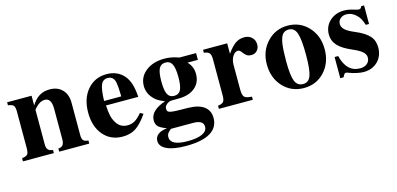

<svg xmlns="http://www.w3.org/2000/svg" viewBox="-63 -840 2936 1419"><g transform="rotate(-15 1405.5 -130.5)"><path d="M533.2 -23.9V0H303.2V-23.9Q327.1 -25.4 337.6 -38.3Q348.1 -51.3 349.1 -79.1V-316.9Q349.1 -397.9 297.9 -397.9Q263.7 -397.9 231 -363.8Q213.9 -348.6 213.9 -340.8V-79.1Q213.9 -51.8 224.9 -39.3Q235.8 -26.9 262.2 -23.9V0H25.9V-23.9Q58.1 -28.8 67.6 -39.6Q77.1 -50.3 78.1 -82V-371.1Q77.1 -402.8 67.6 -413.6Q58.1 -424.3 25.9 -429.2V-452.1H212.9V-377.9Q240.7 -422.4 274.4 -442.6Q308.1 -462.9 353 -462.9Q413.6 -462.9 449.2 -426Q484.9 -389.2 484.9 -326.2V-79.1Q484.4 -49.8 495.1 -37.6Q505.9 -25.4 533.2 -23.9Z M953.6 -122.1 977.5 -108.9Q929.7 -40 887.7 -12.9Q845.7 14.2 786.6 14.2Q695.3 14.2 639.9 -50.8Q584.5 -115.7 584.5 -223.1Q584.5 -330.1 641.1 -396.5Q697.8 -462.9 788.6 -462.9Q871.1 -462.9 920.9 -405.8Q944.3 -377 956.3 -338.9Q968.3 -300.8 972.7 -240.2H725.6Q728.5 -189.5 735.1 -160.6Q741.7 -131.8 755.9 -108.9Q785.2 -57.1 842.8 -57.1Q874 -57.1 899.2 -72Q924.3 -86.9 953.6 -122.1ZM720.7 -275.9H851.6V-291Q850.1 -355 843.8 -387.2Q832 -433.1 789.6 -433.1Q752.9 -433.1 738 -398.9Q723.1 -364.7 720.7 -275.9Z M1468.8 -390.1H1389.6Q1428.7 -349.6 1428.7 -293.9Q1428.7 -228 1382.8 -189.5Q1336.9 -150.9 1258.8 -150.9Q1210.9 -150.9 1201.4 -150.1Q1191.9 -149.4 1182.6 -146Q1147.9 -128.9 1147.9 -100.1Q1147.9 -85.9 1155.5 -79.6Q1163.1 -73.2 1182.9 -70.3Q1202.6 -67.4 1245.6 -66.9L1308.6 -65.9Q1387.2 -64.5 1428.5 -33.7Q1469.7 -2.9 1469.7 54.2Q1469.7 127 1406.7 164.6Q1343.8 202.1 1220.7 202.1Q1127.4 202.1 1075.7 178.5Q1023.9 154.8 1023.9 111.8Q1023.9 81.5 1047.6 62.7Q1071.3 43.9 1117.7 39.1Q1070.8 22 1054.2 5.1Q1037.6 -11.7 1037.6 -42Q1037.6 -117.2 1154.8 -157.2Q1119.6 -171.9 1102.1 -183.1Q1084.5 -194.3 1068.8 -212.9Q1032.7 -253.4 1032.7 -306.2Q1032.7 -375.5 1088.4 -419.2Q1144 -462.9 1231.9 -462.9Q1285.6 -462.9 1341.8 -441.9H1468.8ZM1314 50.8H1144.5Q1124 66.9 1116.9 78.4Q1109.9 89.8 1109.9 105Q1109.9 170.9 1241.7 170.9Q1314.5 170.9 1353.5 152.6Q1392.6 134.3 1392.6 100.1Q1392.6 50.8 1314 50.8ZM1231.9 -433.1Q1196.8 -433.1 1181.6 -403.6Q1166.5 -374 1166.5 -305.2Q1166.5 -236.3 1181.6 -207.3Q1196.8 -178.2 1231.9 -178.2Q1267.1 -178.2 1282 -207Q1296.9 -235.8 1296.9 -304.2Q1296.9 -373 1281.7 -403.1Q1266.6 -433.1 1231.9 -433.1Z M1784.7 -23.9V0H1524.9V-23.9Q1556.2 -28.3 1566.4 -40Q1576.7 -51.8 1577.6 -82V-371.1Q1576.7 -401.4 1565.7 -413.6Q1554.7 -425.8 1524.9 -429.2V-452.1H1709.5V-372.1Q1744.6 -421.9 1774.7 -442.4Q1804.7 -462.9 1842.8 -462.9Q1877.4 -462.9 1899.7 -441.4Q1921.9 -419.9 1921.9 -387.2Q1921.9 -358.4 1904.8 -340.1Q1887.7 -321.8 1859.9 -321.8Q1841.3 -321.8 1828.1 -329.6Q1814.9 -337.4 1800.8 -356.9Q1784.7 -378.9 1772.5 -378.9Q1748.5 -378.9 1731.2 -351.6Q1713.9 -324.2 1713.9 -286.1V-101.1Q1713.9 -54.7 1727.1 -40.5Q1740.2 -26.4 1784.7 -23.9Z M2173.3 -462.9Q2268.6 -462.9 2331.5 -395.3Q2394.5 -327.6 2394.5 -224.1Q2394.5 -121.1 2332 -53.5Q2269.5 14.2 2174.3 14.2Q2077.6 14.2 2014.9 -53.5Q1952.1 -121.1 1952.1 -226.1Q1952.1 -326.7 2015.9 -394.8Q2079.6 -462.9 2173.3 -462.9ZM2174.3 -433.1Q2143.6 -433.1 2127 -412.6Q2110.4 -392.1 2103.3 -344.7Q2096.2 -297.4 2096.2 -210Q2096.2 -102.1 2113.5 -59.1Q2130.9 -16.1 2174.3 -16.1Q2217.3 -16.1 2233.9 -60.3Q2250.5 -104.5 2250.5 -217.8Q2250.5 -338.9 2233.9 -386Q2217.3 -433.1 2174.3 -433.1Z M2759.3 -318.8H2734.4Q2724.1 -350.6 2714.4 -367.7Q2704.6 -384.8 2688.5 -399.9Q2655.8 -431.2 2615.2 -431.2Q2586.9 -431.2 2568.6 -415Q2550.3 -398.9 2550.3 -374Q2550.3 -349.1 2572.5 -329.1Q2594.7 -309.1 2645.5 -288.1Q2718.3 -257.3 2749.3 -222.2Q2780.3 -187 2780.3 -134.8Q2780.3 -68.8 2738.3 -27.3Q2696.3 14.2 2629.4 14.2Q2608.9 14.2 2576.9 7.3Q2544.9 0.5 2522.5 -8.8Q2508.3 -15.1 2500.5 -15.1Q2493.7 -15.1 2488.3 -9Q2482.9 -2.9 2475.6 13.2H2450.2V-148.9H2477.5Q2509.3 -19 2612.3 -19Q2645.5 -19 2666 -36.4Q2686.5 -53.7 2686.5 -83Q2686.5 -106.4 2664.1 -126.5Q2641.6 -146.5 2591.3 -168Q2517.6 -199.2 2484.9 -235.1Q2452.1 -271 2452.1 -319.8Q2452.1 -381.8 2495.8 -422.4Q2539.6 -462.9 2605.5 -462.9Q2639.2 -462.9 2682.1 -449.2Q2706.5 -441.9 2713.4 -441.9Q2723.1 -441.9 2728.3 -446Q2733.4 -450.2 2737.3 -460.9H2759.3Z"/></g></svg>

Font: Accordance
Style: Bold
Weight: 700
Version: Version 1.2 (build January 31, 2020) Miklal Software Solutio